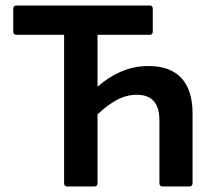

<svg xmlns="http://www.w3.org/2000/svg" viewBox="-20 -675 780 695"><path d="M224 0Q212 0 212 -12V-549H40Q28 -549 28 -561V-643Q28 -655 40 -655H522Q533 -655 533 -643V-561Q533 -549 522 -549H333V-361Q372 -396 418.5 -416Q465 -436 518 -436Q596 -436 636.5 -392.5Q677 -349 677 -264V-12Q677 0 665 0H569Q557 0 557 -12V-240Q557 -332 475 -332Q439 -332 404.5 -314Q370 -296 333 -261V-12Q333 0 321 0Z"/></svg>

Font: Sofia Sans
Style: Bold
Weight: 700
Designer: Botio Nikoltchev, Ani Petrova
Foundry: lettersoup
Version: Version 4.100; ttfautohint (v1.8.4.7-5d5b)